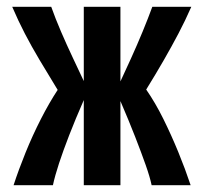

<svg xmlns="http://www.w3.org/2000/svg" viewBox="-20 -546 600 566"><path d="M20 0Q35 -46 55.5 -96.5Q76 -147 100.5 -195Q125 -243 150 -281Q120 -330 96.5 -369.5Q73 -409 53.5 -446.5Q34 -484 16 -526H131Q143 -492 160 -452.5Q177 -413 195 -375Q213 -337 227 -307V-526H335V-306Q349 -336 366.5 -374.5Q384 -413 400.5 -453Q417 -493 429 -526H544Q526 -485 506 -447Q486 -409 463 -369Q440 -329 411 -282Q438 -243 461.5 -195.5Q485 -148 505.5 -98Q526 -48 542 0H427Q422 -24 409.5 -59.5Q397 -95 378.5 -142.5Q360 -190 335 -248V0H227V-251Q202 -194 184 -147.5Q166 -101 154 -64.5Q142 -28 136 0Z"/></svg>

Font: Ubuntu Sans Mono
Style: Bold
Weight: 700
Monospace: yes
Designer: Dalton Maag Ltd
Foundry: Dalton Maag Ltd
Version: Version 1.006